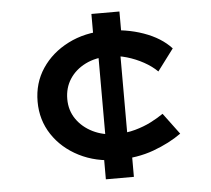

<svg xmlns="http://www.w3.org/2000/svg" viewBox="-51 -757 894 812"><g transform="rotate(-5 396.5 -351.0)"><path d="M419 -78Q331 -78 260 -114Q189 -150 148 -212Q107 -274 107 -352Q107 -431 148 -492.5Q189 -554 260 -590Q331 -626 419 -626Q506 -626 579.5 -600Q653 -574 696 -527L627 -435Q604 -458 570.5 -476.5Q537 -495 499.5 -506Q462 -517 424 -517Q367 -517 324 -495.5Q281 -474 257 -437Q233 -400 233 -352Q233 -304 258.5 -267Q284 -230 327.5 -208.5Q371 -187 425 -187Q470 -187 507.5 -197.5Q545 -208 574.5 -223Q604 -238 629 -255L696 -165Q646 -129 576.5 -103.5Q507 -78 419 -78ZM366 0V-108L380 -145V-560L366 -606V-702H485V-605L473 -568V-142L485 -107V0Z"/></g></svg>

Font: Lexend Peta Medium
Style: Regular
Weight: 500
Designer: Bonnie Shaver-Troup, Thomas Jockin
Foundry: Lexend
Version: Version 1.007